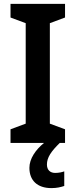

<svg xmlns="http://www.w3.org/2000/svg" viewBox="-20 -734 388 986"><path d="M221 111C221 75 242 44 287 0H314V-70L236 -99V-615L314 -644V-714H34V-644L112 -615V-99L34 -70V0H206C163 35 131 81 131 128C131 192 171 232 244 232C272 232 292 227 310 221V146C299 150 283 154 263 154C238 154 221 139 221 111Z"/></svg>

Font: Noto Sans Ethiopic SemiCondensed SemiBold
Style: Regular
Weight: 600
Width: 4
Designer: Monotype Design Team
Foundry: Monotype Imaging Inc.
Version: Version 2.102